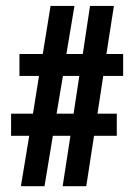

<svg xmlns="http://www.w3.org/2000/svg" viewBox="-20 -608 437 651"><path d="M366.2 -587.9 340.8 -424.8H397.5V-350.6H330.1L310.5 -222.7H376V-147.5H298.8L272.5 23.4H192.4L218.8 -147.5H159.2L130.9 23.4H50.8L79.1 -147.5H17.6V-222.7H91.8L112.3 -350.6H45.9V-424.8H125L151.4 -587.9H232.4L205.1 -424.8H260.7L285.2 -587.9ZM193.4 -350.6 171.9 -222.7H229.5L249 -350.6Z"/></svg>

Font: RIT TN Joy
Style: Extra Bold
Weight: 800
Designer: Hussain K H
Foundry: Rachana Institute of Typography
Version: 1.6.2